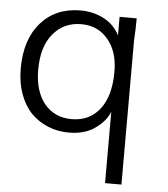

<svg xmlns="http://www.w3.org/2000/svg" viewBox="-52 -561 718 820"><g transform="rotate(5 307.0 -151.0)"><path d="M262.2 -47.9Q338.9 -47.9 382.8 -104.5Q427.2 -161.1 427.2 -265.6Q427.2 -352.5 383.3 -403.8Q340.3 -455.6 269 -455.6Q193.4 -455.6 147.5 -399.4Q102.1 -343.8 102.1 -246.6Q102.1 -153.8 145.5 -100.6Q189.5 -47.9 262.2 -47.9ZM428.7 211.9V-94.2Q413.6 -54.2 368.7 -22Q323.7 10.3 255.9 10.3Q207 10.3 165.8 -6.8Q124.5 -23.9 93.3 -55.2Q62.5 -87.4 44.9 -135.7Q27.3 -184.1 27.3 -244.6Q27.3 -369.6 91.3 -441.9Q154.8 -513.7 261.2 -513.7Q291 -513.7 317.1 -506.8Q343.3 -500 364.7 -488Q386.2 -476.1 402.3 -459Q418.5 -441.9 428.7 -421.4V-501H501.5Q501.5 -502 501.7 -502Q502 -502 502 -498Q502 -450.7 499 -406.2V211.9Z"/></g></svg>

Font: Ride Light
Style: Regular
Weight: 300
Version: Version 3.000